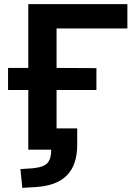

<svg xmlns="http://www.w3.org/2000/svg" viewBox="-20 -725 664 930"><path d="M88 185 79 94 139 90Q191 85 209.5 65Q228 45 228 0H117V-289H19V-396H117V-705H597V-587H254V-396L447 -395V-289H254V-103H354V-24Q354 74 304 124.5Q254 175 153 181Z"/></svg>

Font: Nunito Sans 7pt
Style: Bold
Weight: 700
Designer: Vernon Adams
Foundry: Vernon Adams
Version: Version 3.101;gftools[0.9.27]